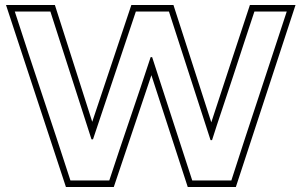

<svg xmlns="http://www.w3.org/2000/svg" viewBox="-20 -733 1203 766"><path d="M1159 -713 921 13H729L584 -433L434 13H243L4 -713H199L348 -247L504 -713H672L823 -245Q861 -361 900 -479.5Q939 -598 977 -713ZM995 -687Q975 -627 953.5 -561.5Q932 -496 910.5 -430Q889 -364 867 -299Q845 -234 826 -174H820L654 -687H522L351 -177H345L181 -687H39Q67 -601 94.5 -517Q122 -433 150 -350Q178 -267 205.5 -183Q233 -99 261 -13H416Q435 -71 456 -133.5Q477 -196 498.5 -259Q520 -322 541 -384.5Q562 -447 581 -505H587L747 -13H903Q958 -184 1013 -349.5Q1068 -515 1124 -687Z"/></svg>

Font: CMG Sans Outline
Style: Outline
Weight: 700
Designer: Julieta Ulanovsky
Foundry: Julieta Ulanovsky
Version: Version 7.200